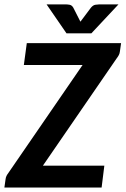

<svg xmlns="http://www.w3.org/2000/svg" viewBox="-27 -842 564 862"><path d="M516.6 -648.4 511.2 -610.4Q510.3 -602.1 506.6 -595Q502.9 -587.9 497.6 -581.1L165.5 -98.1H441.4L429.2 0H-7.3L-2 -37.6Q-1 -45.9 2.4 -52.7Q5.9 -59.6 11.2 -66.4L343.8 -550.3H80.1L93.3 -648.4ZM383.3 -692.4H271.5L182.1 -822.3H268.6Q275.4 -822.3 285.4 -820.6Q295.4 -818.8 301.8 -808.1L329.1 -754.4L334 -744.6L341.8 -754.9L381.3 -807.6Q390.6 -818.8 401.1 -820.6Q411.6 -822.3 418.5 -822.3H504.9Z"/></svg>

Font: Carlito
Style: Bold Italic
Weight: 700
Italic angle: -7°
Designer: Lukasz Dziedzic
Foundry: tyPoland Lukasz Dziedzic
Version: Version 1.104